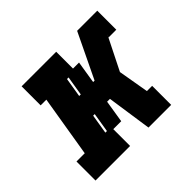

<svg xmlns="http://www.w3.org/2000/svg" viewBox="-128 -693 856 856"><g transform="rotate(-45 300.0 -265.0)"><path d="M32 0V-120H84L132 -410H96V-530H314V-424H352L335 -318H344L446 -530H549L531 -425L451 -265L476 -120L478 -106V-105L461 0H366L335 -212H317L300 -106H250V0ZM524 -410 531 -425 549 -530H573V-410ZM257 -318 272 -410H262L247 -318ZM214 -120H224L239 -212H229ZM461 0 478 -105V-106L476 -120H509V0Z"/></g></svg>

Font: Iosevka Slab HvExObl
Style: Regular
Weight: 900
Width: 7
Italic angle: -9°
Monospace: yes
Designer: Belleve Invis
Foundry: Belleve Invis
Version: Version 11.1.1; ttfautohint (v1.8.3)